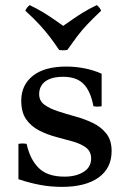

<svg xmlns="http://www.w3.org/2000/svg" viewBox="-20 -715 498 750"><path d="M222 15Q179 15 138 7.5Q97 0 52 -15V-153Q68 -156 84 -153Q97 -93 131 -59Q165 -25 232 -25Q277 -25 306.5 -43.5Q336 -62 336 -96Q336 -123 316.5 -138Q297 -153 265.5 -162Q234 -171 199.5 -180Q165 -189 133.5 -205Q102 -221 82.5 -248.5Q63 -276 63 -322Q63 -383 108.5 -419Q154 -455 239 -455Q275 -455 310.5 -448Q346 -441 377 -427V-300Q361 -297 345 -300Q334 -359 306.5 -387Q279 -415 227 -415Q181 -415 157 -397Q133 -379 133 -347Q133 -321 153.5 -306Q174 -291 206 -280.5Q238 -270 274.5 -260Q311 -250 343 -234.5Q375 -219 395.5 -193Q416 -167 416 -125Q416 -58 365 -21.5Q314 15 222 15ZM358 -695Q370 -686 375 -673Q341 -641 319.5 -618Q298 -595 281.5 -573Q265 -551 243 -520Q227 -517 211 -520Q190 -551 173 -573Q156 -595 135 -618Q114 -641 79 -673Q84 -686 96 -695Q127 -680 149 -666.5Q171 -653 189 -640.5Q207 -628 227 -614Q247 -628 265 -640.5Q283 -653 305 -666.5Q327 -680 358 -695Z"/></svg>

Font: Poltawski Nowy
Style: Regular
Weight: 400
Designer: Adam Pótawski, Mateusz Machalski, Borys Kosmynka, Ania Wieluska
Foundry: Capitalics.wtf
Version: Version 1.001;gftools[0.9.25]